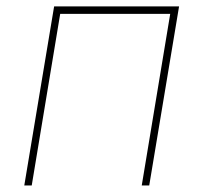

<svg xmlns="http://www.w3.org/2000/svg" viewBox="-20 -565 620 585"><path d="M54 0 144.9 -545.5H525.6L434.7 0H411.9L498.6 -522.7H163.4L76.7 0Z"/></svg>

Font: Inter Thin  BETA
Style: Italic
Weight: 100
Italic angle: -9.39999°
Designer: Rasmus Andersson
Foundry: rsms
Version: Version 3.011;git-f93a4a705